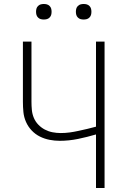

<svg xmlns="http://www.w3.org/2000/svg" viewBox="-20 -944 640 964"><path d="M462 0V-269Q418 -256 372 -246.5Q326 -237 280 -237Q254 -237 228.5 -242Q203 -247 180 -258.5Q157 -270 139 -289Q121 -308 110.5 -332Q100 -356 97.5 -381.5Q95 -407 95 -433V-735H138V-433Q138 -412 140 -391.5Q142 -371 150 -352Q158 -333 172.5 -318Q187 -303 205 -293.5Q223 -284 243.5 -280Q264 -276 285 -276Q308 -276 330 -279Q352 -282 374.5 -287Q397 -292 419 -297Q441 -302 462 -308V-735H505V0ZM400 -846Q392 -846 384.5 -848Q377 -850 371 -856Q365 -862 363 -869.5Q361 -877 361 -885Q361 -893 363 -900.5Q365 -908 371 -914Q377 -920 384.5 -922Q392 -924 400 -924Q408 -924 415.5 -922Q423 -920 429 -914Q435 -908 437 -900.5Q439 -893 439 -885Q439 -877 437 -869.5Q435 -862 429 -856Q423 -850 415.5 -848Q408 -846 400 -846ZM200 -846Q192 -846 184.5 -848Q177 -850 171 -856Q165 -862 163 -869.5Q161 -877 161 -885Q161 -893 163 -900.5Q165 -908 171 -914Q177 -920 184.5 -922Q192 -924 200 -924Q208 -924 215.5 -922Q223 -920 229 -914Q235 -908 237 -900.5Q239 -893 239 -885Q239 -877 237 -869.5Q235 -862 229 -856Q223 -850 215.5 -848Q208 -846 200 -846Z"/></svg>

Font: Iosevka Curly XLtEx
Style: Regular
Weight: 200
Width: 7
Monospace: yes
Designer: Belleve Invis
Foundry: Belleve Invis
Version: Version 11.1.0; ttfautohint (v1.8.3)